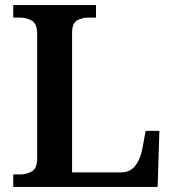

<svg xmlns="http://www.w3.org/2000/svg" viewBox="-20 -734 682 754"><path d="M32 0V-49H59Q86 -49 106 -61.5Q126 -74 126 -112V-601Q126 -640 105.5 -652.5Q85 -665 56 -665H32V-714H357V-665H331Q300 -665 281.5 -653Q263 -641 263 -604V-57H453Q491 -57 510.5 -82Q530 -107 538 -145L552 -220H606L599 0Z"/></svg>

Font: Noto Serif Malayalam SemiBold
Style: Regular
Weight: 600
Designer: Indian type Foundry, Jelle Bosma, Monotype Design Team
Foundry: Monotype Imaging Inc.
Version: Version 2.104; ttfautohint (v1.8.4.7-5d5b)